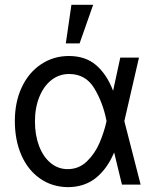

<svg xmlns="http://www.w3.org/2000/svg" viewBox="-20 -771 649 802"><path d="M42 -265.6Q42 -344.7 70.8 -406.2Q99.6 -467.8 151.4 -502.4Q203.1 -537.1 267.6 -537.1Q336.9 -537.1 381.3 -499Q425.8 -460.9 452.1 -392.6H484.4L499 -266.6L567.4 0H489.3L424.8 -266.6Q410.2 -341.8 374 -401.9Q337.9 -461.9 268.6 -461.9Q227.5 -461.9 195.3 -437Q163.1 -412.1 144.5 -366.7Q126 -321.3 126 -263.7Q126 -207 143.1 -161.6Q160.2 -116.2 191.4 -90.3Q222.7 -64.5 262.7 -64.5Q309.6 -64.5 343.3 -97.2Q377 -129.9 396 -174.8Q415 -219.7 424.8 -263.7L482.4 -530.3H560.5L499 -263.7L484.4 -132.8H456.1Q427.7 -65.4 379.9 -27.3Q332 10.7 262.7 10.7Q197.3 9.8 147 -25.4Q96.7 -60.5 69.3 -123Q42 -185.5 42 -265.6ZM278.3 -751H369.1L312.5 -589.8H254.9Z"/></svg>

Font: Pretendard Std Variable
Style: Regular
Weight: 400
Designer: Base glyphs from Inter by Rasmus Andersson; Hangeul glyphs from Noto Sans CJK(Source Han Sans) by Jang Soo-young and Kan
Foundry: Kil Hyung-jin
Version: Version 1.309;Glyphs 3.2 (3225)